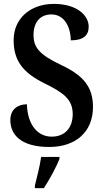

<svg xmlns="http://www.w3.org/2000/svg" viewBox="-20 -744 532 985"><path d="M233 10C368 10 457 -67 457 -195C457 -298 408 -357 293 -411C181 -464 152 -501 152 -565C152 -631 187 -670 244 -670C311 -670 343 -603 343 -537C407 -537 435 -562 435 -607C435 -665 375 -724 256 -724C139 -724 50 -652 50 -538C50 -435 95 -372 209 -316C305 -269 353 -234 353 -159C353 -89 314 -43 245 -43C173 -43 121 -104 118 -209C71 -209 33 -183 33 -128C33 -55 85 10 233 10ZM159 208V221H205C233 179 269 113 285 71V61H191C185 107 169 166 159 208Z"/></svg>

Font: Noto Serif Devanagari Condensed SemiBold
Style: Regular
Weight: 600
Width: 3
Designer: Universal Thirst, Indian Type Foundry and the Monotype Design Team
Foundry: Monotype Imaging Inc.
Version: Version 2.004